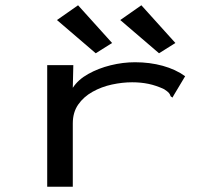

<svg xmlns="http://www.w3.org/2000/svg" viewBox="-20 -707 790 728"><path d="M159 -460H258L256 -374Q276 -405 314.5 -426.5Q353 -448 399.5 -459.5Q446 -471 492 -471Q548 -471 597 -457.5Q646 -444 682 -418L639 -346L634 -337L627 -342Q625 -349 620.5 -354.5Q616 -360 602 -369Q572 -383 543 -389Q514 -395 481 -395Q444 -395 404.5 -386.5Q365 -378 331 -359Q297 -340 276.5 -310.5Q256 -281 256 -239V1H159ZM343 -505 196 -631 276 -687 405 -544ZM583 -505 436 -631 516 -687 645 -544Z"/></svg>

Font: Inconsolata ExtraExpanded Medium
Style: Regular
Weight: 500
Width: 8
Monospace: yes
Designer: Raph Levien, Cyreal, Brenton Simpson
Foundry: Raph Levien, Cyreal, Google
Version: Version 3.001; ttfautohint (v1.8.2.53-6de2)